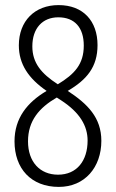

<svg xmlns="http://www.w3.org/2000/svg" viewBox="-20 -722 454 754"><path d="M210 -702C116 -702 54 -639 54 -544C54 -470 92 -414 163 -365C87 -320 37 -258 37 -167C37 -60 102 12 211 12C313 12 378 -65 378 -169C378 -260 324 -314 246 -365C321 -409 363 -459 363 -545C363 -639 307 -702 210 -702ZM209 -654C273 -654 309 -614 309 -543C309 -470 273 -431 207 -391C142 -433 107 -475 107 -540C107 -611 147 -654 209 -654ZM90 -167C90 -248 134 -299 203 -339L220 -328C294 -280 324 -227 324 -170C324 -91 282 -36 208 -36C137 -36 90 -86 90 -167Z"/></svg>

Font: Noto Sans Kannada ExtraCondensed Light
Style: Regular
Weight: 300
Width: 2
Designer: Jelle Bosma - Monotype Design Team
Foundry: Monotype Imaging Inc.
Version: Version 2.005